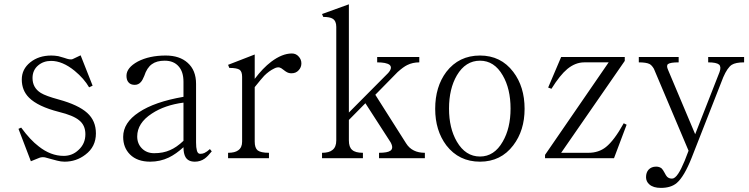

<svg xmlns="http://www.w3.org/2000/svg" viewBox="-20 -747 3540 908"><path d="M80.1 -143.6 67.4 -137.7 126 15.6 167 -1Q177.7 -4.9 192.4 -2.9Q201.2 -1 220.7 4.9Q240.2 10.7 250 12.7Q268.6 17.6 285.2 17.6Q340.8 17.6 383.8 -15.6Q433.6 -52.7 433.6 -116.2Q433.6 -175.8 392.6 -212.9Q350.6 -251 257.8 -276.4Q196.3 -293 172.9 -307.6Q133.8 -332 133.8 -377.9Q133.8 -415 160.2 -437.5Q185.5 -459 221.7 -459Q275.4 -459 333 -412.1Q377.9 -375 401.4 -334L418 -341.8L361.3 -485.4L324.2 -467.8Q317.4 -464.8 306.6 -466.8Q299.8 -467.8 283.2 -473.6Q266.6 -478.5 255.9 -481.4Q238.3 -484.4 222.7 -484.4Q163.1 -484.4 123 -452.1Q83 -419.9 83 -371.1Q83 -319.3 117.2 -285.2Q159.2 -243.2 258.8 -217.8Q326.2 -201.2 353.5 -178.7Q383.8 -155.3 383.8 -112.3Q383.8 -67.4 351.6 -38.1Q322.3 -9.8 281.2 -9.8Q219.7 -9.8 163.1 -54.7Q123 -85 80.1 -143.6Z M981.4 -31.2 972.7 -42Q959 -29.3 946.3 -23.4Q937.5 -19.5 926.8 -19.5Q915 -19.5 911.1 -35.2Q907.2 -48.8 907.2 -73.2V-350.6Q907.2 -415 867.2 -450.2Q829.1 -484.4 763.7 -484.4Q686.5 -484.4 631.8 -456.1Q578.1 -426.8 578.1 -388.7Q578.1 -368.2 587.9 -357.4Q597.7 -345.7 617.2 -345.7Q634.8 -345.7 646.5 -359.4Q654.3 -368.2 662.1 -387.7Q674.8 -426.8 698.2 -443.4Q720.7 -460 758.8 -460Q801.8 -460 825.2 -432.6Q847.7 -407.2 847.7 -360.4V-289.1Q710.9 -265.6 636.7 -215.8Q562.5 -167 562.5 -99.6Q562.5 -48.8 594.7 -16.6Q628.9 17.6 690.4 17.6Q737.3 17.6 778.3 -2Q812.5 -18.6 847.7 -50.8Q847.7 -20.5 857.4 -3.9Q870.1 17.6 901.4 17.6Q927.7 17.6 948.2 2.9Q962.9 -7.8 981.4 -31.2ZM847.7 -261.7V-81.1Q814.5 -49.8 784.2 -37.1Q752 -22.5 709 -22.5Q673.8 -22.5 651.4 -44.9Q628.9 -67.4 628.9 -101.6Q628.9 -165 698.2 -210Q758.8 -250 847.7 -261.7Z M1058.6 1H1252V-24.4Q1212.9 -24.4 1198.2 -36.1Q1184.6 -47.9 1184.6 -77.1V-334V-335Q1215.8 -374 1229.5 -388.7Q1252 -411.1 1276.4 -422.9Q1291 -430.7 1302.7 -427.7Q1309.6 -425.8 1320.3 -417Q1330.1 -409.2 1335.9 -406.2Q1345.7 -400.4 1358.4 -400.4Q1379.9 -400.4 1392.6 -415Q1405.3 -428.7 1405.3 -447.3Q1405.3 -465.8 1392.6 -479.5Q1379.9 -494.1 1360.4 -494.1Q1314.5 -494.1 1262.7 -455.1Q1222.7 -424.8 1184.6 -374V-489.3L1058.6 -440.4L1064.5 -425.8Q1100.6 -425.8 1113.3 -417Q1125 -408.2 1125 -383.8V-77.1Q1125 -48.8 1106.4 -36.1Q1090.8 -24.4 1058.6 -24.4Z M1502.9 1H1696.3V-24.4Q1660.2 -24.4 1645.5 -38.1Q1629.9 -50.8 1629.9 -83V-179.7L1708 -258.8L1827.1 -74.2Q1842.8 -45.9 1826.2 -34.2Q1812.5 -24.4 1772.5 -24.4V1H1989.3V-24.4Q1959 -24.4 1937.5 -35.2Q1915 -45.9 1900.4 -69.3L1754.9 -298.8L1860.4 -406.2Q1887.7 -430.7 1906.2 -439.5Q1931.6 -452.1 1962.9 -452.1V-477.5H1763.7V-452.1Q1806.6 -452.1 1822.3 -440.4Q1837.9 -426.8 1815.4 -401.4L1629.9 -214.8V-726.6L1502.9 -680.7L1508.8 -667Q1540 -667 1553.7 -658.2Q1570.3 -647.5 1570.3 -620.1V-83Q1570.3 -51.8 1552.7 -38.1Q1537.1 -24.4 1502.9 -24.4Z M2250 -484.4Q2150.4 -484.4 2090.8 -407.2Q2038.1 -336.9 2038.1 -232.4Q2038.1 -129.9 2090.8 -59.6Q2150.4 17.6 2250 17.6Q2348.6 17.6 2407.2 -59.6Q2460.9 -129.9 2460.9 -232.4Q2460.9 -336.9 2407.2 -407.2Q2348.6 -484.4 2250 -484.4ZM2250 -460Q2317.4 -460 2357.4 -390.6Q2394.5 -327.1 2394.5 -233.4Q2394.5 -140.6 2357.4 -77.1Q2317.4 -6.8 2250 -6.8Q2181.6 -6.8 2140.6 -77.1Q2103.5 -140.6 2103.5 -233.4Q2103.5 -327.1 2140.6 -390.6Q2181.6 -460 2250 -460Z M2633.8 -477.5 2572.3 -333 2587.9 -327.1Q2627.9 -391.6 2663.1 -420.9Q2701.2 -452.1 2743.2 -452.1H2858.4L2557.6 -14.6V1H2883.8L2943.4 -157.2L2929.7 -164.1Q2884.8 -83 2845.7 -51.8Q2811.5 -24.4 2762.7 -24.4H2633.8L2934.6 -459V-477.5Z M3001 -477.5V-452.1Q3036.1 -452.1 3051.8 -444.3Q3062.5 -438.5 3072.3 -421.9L3236.3 -34.2L3217.8 13.7Q3201.2 53.7 3187.5 74.2Q3171.9 97.7 3158.2 97.7Q3143.6 97.7 3134.8 88.9Q3129.9 84 3123 70.3Q3115.2 55.7 3109.4 49.8Q3098.6 41 3083 41Q3060.5 41 3046.9 55.7Q3035.2 69.3 3035.2 90.8Q3035.2 111.3 3050.8 125Q3069.3 141.6 3105.5 141.6Q3153.3 141.6 3180.7 118.2Q3215.8 87.9 3251 -1L3400.4 -381.8Q3419.9 -426.8 3440.4 -440.4Q3459 -452.1 3499 -452.1V-477.5H3329.1V-452.1Q3368.2 -452.1 3380.9 -441.4Q3391.6 -430.7 3382.8 -406.2L3267.6 -112.3L3139.6 -416Q3129.9 -437.5 3139.6 -444.3Q3150.4 -452.1 3189.5 -452.1V-477.5Z"/></svg>

Font: BatangChe
Style: Regular
Weight: 400
Monospace: yes
Version: Version 2.21